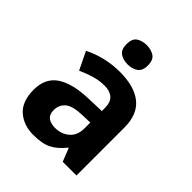

<svg xmlns="http://www.w3.org/2000/svg" viewBox="-212 -889 1028 1028"><g transform="rotate(45 302.0 -375.0)"><path d="M302 -557Q412 -557 470.5 -509.5Q529 -462 529 -364V0H425L396 -74H392Q357 -30 318 -10Q279 10 211 10Q138 10 90 -32.5Q42 -75 42 -163Q42 -250 103 -291.5Q164 -333 286 -337L381 -340V-364Q381 -407 358.5 -427Q336 -447 296 -447Q256 -447 218 -435.5Q180 -424 142 -407L93 -508Q137 -531 190.5 -544Q244 -557 302 -557ZM323 -251Q251 -249 223 -225Q195 -201 195 -162Q195 -128 215 -113.5Q235 -99 267 -99Q315 -99 348 -127.5Q381 -156 381 -208V-253ZM302 -760Q335 -760 359 -744.5Q383 -729 383 -687Q383 -646 359 -630Q335 -614 302 -614Q268 -614 244.5 -630Q221 -646 221 -687Q221 -729 244.5 -744.5Q268 -760 302 -760Z"/></g></svg>

Font: RS Noto Sans
Style: Bold
Weight: 700
Designer: Monotype Design Team
Foundry: Monotype Imaging Inc.
Version: Version 3.10